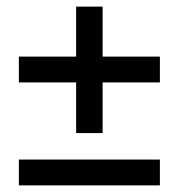

<svg xmlns="http://www.w3.org/2000/svg" viewBox="-20 -621 540 580"><path d="M463 -450V-372H290V-219H210V-372H37V-450H210V-601H290V-450ZM463 -139V-61H37V-139Z"/></svg>

Font: Blinker
Style: Regular
Weight: 400
Designer: Juergen Huber
Foundry: supertype
Version: Version 1.017;hotconv 1.0.117;makeotfexe 2.5.65602